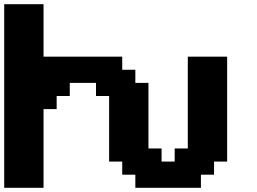

<svg xmlns="http://www.w3.org/2000/svg" viewBox="-20 -895 1227 915"><path d="M625 0H937.5V-62.5H1000V-125H1062.5V-625H875V-187.5H812.5V-125H750V-187.5H687.5V-500H625V-562.5H562.5V-625H187.5V-875H0V0H187.5V-375H250V-437.5H312.5V-500H437.5V-437.5H500V-125H562.5V-62.5H625Z"/></svg>

Font: Faithful 32x
Style: Semibold
Weight: 400
Foundry: Faithful Resource Pack
Version: Version 1.0; January 27, 2023